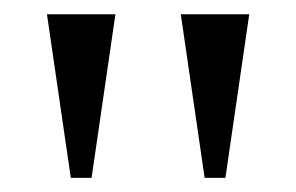

<svg xmlns="http://www.w3.org/2000/svg" viewBox="-20 -645 415 269"><path d="M79.2 -395.8 45.8 -625H141.7L108.3 -395.8ZM266.7 -395.8 233.3 -625H329.2L295.8 -395.8Z"/></svg>

Font: co2trust
Style: Regular
Weight: 400
Designer: Kristian Moeller
Foundry: Dicotype
Version: Version 1.000